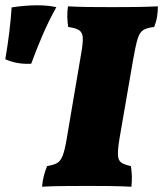

<svg xmlns="http://www.w3.org/2000/svg" viewBox="-149 -703 617 726"><path d="M158 -501Q165 -540 164 -560Q163 -580 150.5 -588.5Q138 -597 109 -601Q106 -618 105.5 -638.5Q105 -659 108 -679Q145 -677 186.5 -676.5Q228 -676 276 -676Q315 -676 359.5 -676.5Q404 -677 448 -679Q448 -660 445 -640.5Q442 -621 434 -601Q407 -598 393 -589.5Q379 -581 371.5 -556.5Q364 -532 355 -481L303 -180Q296 -138 297 -117Q298 -96 310 -88Q322 -80 346 -75Q349 -56 349.5 -37Q350 -18 348 3Q305 1 269.5 0.5Q234 0 185 0Q130 0 87.5 0.5Q45 1 10 3Q12 -19 16.5 -37Q21 -55 29 -75Q54 -79 67 -86.5Q80 -94 88 -114.5Q96 -135 103 -177ZM-31 -462Q-84 -459 -129 -479Q-111 -583 -105 -675Q-80 -679 -55 -681Q-30 -683 -8 -683Q15 -683 32.5 -681Q50 -679 64 -676Q33 -620 9.5 -564.5Q-14 -509 -31 -462Z"/></svg>

Font: Vollkorn Black
Style: Italic
Weight: 900
Italic angle: -11°
Designer: Friedrich Althausen
Foundry: Friedrich Althausen
Version: Version 5.000; ttfautohint (v1.8.3)